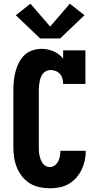

<svg xmlns="http://www.w3.org/2000/svg" viewBox="-20 -1006 540 1034"><path d="M248 8Q220 8 192 2Q164 -4 140 -19Q116 -34 98.5 -56.5Q81 -79 70.5 -105Q60 -131 56 -159Q52 -187 52 -215V-520Q52 -545 54.5 -570.5Q57 -596 63.5 -620.5Q70 -645 81.5 -668Q93 -691 111 -708.5Q129 -726 154 -734.5Q179 -743 204 -743Q237 -743 268.5 -729.5Q300 -716 320 -690V-735H440V-554H320Q320 -568 316.5 -582Q313 -596 303.5 -607Q294 -618 280.5 -623.5Q267 -629 253 -629Q241 -629 230 -624Q219 -619 211.5 -610Q204 -601 200 -590Q196 -579 193.5 -567Q191 -555 190 -543.5Q189 -532 189 -520V-215Q189 -204 189.5 -192.5Q190 -181 192.5 -169.5Q195 -158 199 -147Q203 -136 209.5 -127Q216 -118 226 -112Q236 -106 248 -106Q262 -106 274.5 -115Q287 -124 293.5 -137Q300 -150 302.5 -164.5Q305 -179 305 -194H442Q442 -168 436.5 -142Q431 -116 419.5 -92Q408 -68 390 -48Q372 -28 349 -15Q326 -2 300 3Q274 8 248 8ZM196 -799 65 -924 144 -986 250 -863 356 -986 435 -924 304 -799Z"/></svg>

Font: Iosevka Slab Heavy
Style: Regular
Weight: 900
Monospace: yes
Designer: Belleve Invis
Foundry: Belleve Invis
Version: Version 11.1.0; ttfautohint (v1.8.3)